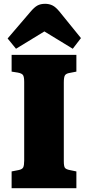

<svg xmlns="http://www.w3.org/2000/svg" viewBox="-20 -988 462 1008"><path d="M41 0V-88L77 -95Q97 -99 102 -109.5Q107 -120 107 -145V-558Q107 -584 101 -593.5Q95 -603 73 -607L41 -612V-700H381V-612L345 -605Q327 -602 321 -592.5Q315 -583 315 -555V-142Q315 -116 320.5 -107.5Q326 -99 347 -95L381 -88V0ZM64 -732 20 -786 139 -925Q160 -950 176.5 -959Q193 -968 217 -968Q238 -968 255.5 -959.5Q273 -951 294 -925L405 -788L362 -732L213 -823Z"/></svg>

Font: Literata 12pt ExtraBold
Style: Regular
Weight: 800
Designer: Latin by Veronika Burian and Jose Scaglione. Greek by Irene Vlachou. Cyrillic by Vera Evstafieva.
Foundry: TypeTogether
Version: Version 3.002